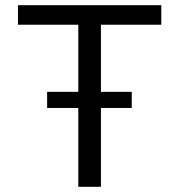

<svg xmlns="http://www.w3.org/2000/svg" viewBox="-20 -718 690 738"><path d="M281 0V-623H49V-698H600V-623H368V0ZM161.1 -303V-365H486.4V-303Z"/></svg>

Font: Azeret Mono Light
Style: Regular
Weight: 300
Designer: Martin Vácha
Foundry: Displaay
Version: Version 1.002